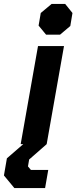

<svg xmlns="http://www.w3.org/2000/svg" viewBox="-78 -732 388 975"><path d="M118 -602 129 -666 184 -712H253L290 -666L279 -600L227 -556H156ZM115 -498H247L159 0H27ZM-58 159 -43 72 40 0H159L70 78L64 113L79 131H167L151 223H-5Z"/></svg>

Font: Chakra Petch
Style: Bold Italic
Weight: 700
Italic angle: -10°
Designer: Katatrad Aksorn Co.,Ltd.
Foundry: Cadson Demak Co.,Ltd.
Version: Version 1.000; ttfautohint (v1.6)